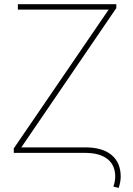

<svg xmlns="http://www.w3.org/2000/svg" viewBox="-20 -731 638 918"><path d="M536.1 -692.4 82 -26.4H387.2Q470.2 -26.4 513.7 10.3Q557.1 46.9 557.1 112.8Q557.1 139.2 547.4 167.5L522 161.1Q530.8 137.7 530.8 112.8Q530.8 58.1 493.4 29.1Q456.1 0 387.2 0H45.9V-21.5L499.5 -685.1H65.4V-710.9H536.1Z"/></svg>

Font: Roboto Thin
Style: Regular
Weight: 250
Designer: Google
Version: Version 2.134; 2016